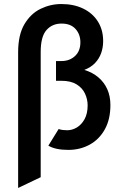

<svg xmlns="http://www.w3.org/2000/svg" viewBox="-20 -732 612 953"><path d="M70 201V-472Q70 -559 101.2 -611.8Q132.5 -664.5 181.5 -688.2Q230.5 -712 284.5 -712Q346.5 -712 393.2 -689.2Q440 -666.5 466 -625Q492 -583.5 492 -528Q492 -496.5 482.2 -468.8Q472.5 -441 451.8 -419.2Q431 -397.5 398.5 -385Q439.5 -372.5 468.5 -347.8Q497.5 -323 512.8 -288.5Q528 -254 528 -211Q528 -139.5 500.2 -89.8Q472.5 -40 425 -14Q377.5 12 319 12Q287.5 12 262.5 6.8Q237.5 1.5 220 -9L271 -91.5Q281.5 -88 291.5 -86.8Q301.5 -85.5 313.5 -85.5Q338.5 -85.5 361.8 -99.5Q385 -113.5 400 -141Q415 -168.5 415 -209Q415 -239 402 -267.2Q389 -295.5 360.2 -313.2Q331.5 -331 285 -331H258V-429H285Q325.5 -429 352.2 -453.8Q379 -478.5 379 -522Q379 -561.5 355 -588.2Q331 -615 285.5 -615Q239 -615 210.5 -582.5Q182 -550 182 -474V147.5Z"/></svg>

Font: Overpass SemiBold
Style: Regular
Weight: 600
Designer: Delve Withrington, Dave Bailey, Thomas Jockin
Foundry: Delve Fonts LLC
Version: Version 4.000